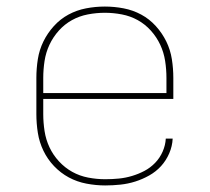

<svg xmlns="http://www.w3.org/2000/svg" viewBox="-20 -558 640 586"><path d="M301 8Q273 8 244 2.5Q215 -3 190 -16.5Q165 -30 145 -51Q125 -72 112.5 -98Q100 -124 95.5 -152.5Q91 -181 91 -210V-320Q91 -349 95.5 -377.5Q100 -406 112.5 -431.5Q125 -457 144.5 -478.5Q164 -500 189 -513.5Q214 -527 242.5 -532.5Q271 -538 300 -538Q329 -538 357.5 -532.5Q386 -527 411 -513.5Q436 -500 455.5 -478.5Q475 -457 487.5 -431.5Q500 -406 504.5 -377.5Q509 -349 509 -320V-256H112V-210Q112 -184 116 -158Q120 -132 131 -108.5Q142 -85 160 -65.5Q178 -46 200.5 -33.5Q223 -21 249 -16Q275 -11 301 -11Q322 -11 342.5 -13Q363 -15 383 -21Q403 -27 421 -36.5Q439 -46 453.5 -61Q468 -76 476.5 -95.5Q485 -115 486 -135H507Q506 -112 496.5 -90Q487 -68 471.5 -51Q456 -34 435.5 -22.5Q415 -11 393 -4Q371 3 347.5 5.5Q324 8 301 8ZM112 -274H488V-320Q488 -346 484 -372Q480 -398 469 -421.5Q458 -445 440.5 -464.5Q423 -484 400.5 -496.5Q378 -509 352 -514Q326 -519 300 -519Q274 -519 248 -514Q222 -509 199.5 -496.5Q177 -484 159.5 -464.5Q142 -445 131 -421.5Q120 -398 116 -372Q112 -346 112 -320Z"/></svg>

Font: Iosevka Curly Thin Extended
Style: Regular
Weight: 100
Width: 7
Monospace: yes
Designer: Belleve Invis
Foundry: Belleve Invis
Version: Version 11.1.0; ttfautohint (v1.8.3)